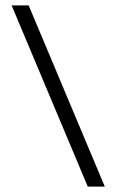

<svg xmlns="http://www.w3.org/2000/svg" viewBox="-20 -690 430 710"><path d="M367.5 0H304.5L23 -670H86Z"/></svg>

Font: Newsreader Text
Style: Bold
Weight: 700
Designer: Hugues Gentile
Foundry: Production Type
Version: Version 1.001